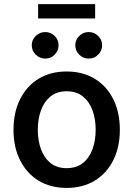

<svg xmlns="http://www.w3.org/2000/svg" viewBox="-20 -899 646 930"><path d="M302.7 11.2Q224.6 11.2 167 -23.9Q109.4 -59.1 77.4 -122.6Q45.4 -186 45.4 -270Q45.4 -355 77.4 -418.7Q109.4 -482.4 167 -517.6Q224.6 -552.7 302.7 -552.7Q380.9 -552.7 438.7 -517.6Q496.6 -482.4 528.6 -418.7Q560.5 -355 560.5 -270Q560.5 -186 528.6 -122.6Q496.6 -59.1 438.7 -23.9Q380.9 11.2 302.7 11.2ZM302.7 -84.5Q350.6 -84.5 381.8 -109.6Q413.1 -134.8 428.2 -177Q443.4 -219.2 443.4 -270.5Q443.4 -321.8 428.2 -364Q413.1 -406.2 381.8 -431.6Q350.6 -457 302.7 -457Q255.4 -457 224.4 -431.6Q193.4 -406.2 178.2 -364Q163.1 -321.8 163.1 -270.5Q163.1 -219.2 178.2 -177Q193.4 -134.8 224.4 -109.6Q255.4 -84.5 302.7 -84.5ZM409.7 -615.2Q382.8 -615.2 363.8 -634.3Q344.7 -653.3 344.7 -679.7Q344.7 -706.1 363.8 -724.9Q382.8 -743.7 409.7 -743.7Q436.5 -743.7 455.6 -724.9Q474.6 -706.1 474.6 -679.7Q474.6 -653.3 455.6 -634.3Q436.5 -615.2 409.7 -615.2ZM199.2 -615.2Q172.4 -615.2 153.1 -634.3Q133.8 -653.3 133.8 -679.7Q133.8 -706.1 153.1 -724.9Q172.4 -743.7 199.2 -743.7Q226.1 -743.7 244.9 -724.9Q263.7 -706.1 263.7 -679.7Q263.7 -653.3 244.9 -634.3Q226.1 -615.2 199.2 -615.2ZM440.9 -878.9V-809.6H164.6V-878.9Z"/></svg>

Font: Inter
Style: 540
Weight: 540
Designer: Rasmus Andersson
Foundry: rsms
Version: Version 4.001;git-66647c0bb